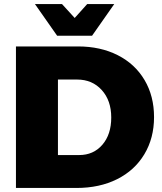

<svg xmlns="http://www.w3.org/2000/svg" viewBox="-20 -931 802 951"><path d="M743 -351Q743 -247 695 -167Q647 -87 560 -43.5Q473 0 359 0H59V-701H366Q478 -701 563.5 -657.5Q649 -614 696 -534.5Q743 -455 743 -351ZM531 -349Q531 -433 484 -485Q437 -537 362 -537H267V-163H372Q443 -163 487 -214Q531 -265 531 -349ZM412 -911H546L436 -754H263L153 -911H287L350 -842Z"/></svg>

Font: Gontserrat ExtraBold
Style: Regular
Weight: 800
Designer: Julieta Ulanovsky
Foundry: Julieta Ulanovsky
Version: Version 6.001